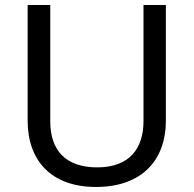

<svg xmlns="http://www.w3.org/2000/svg" viewBox="-20 -734 771 764"><path d="M640 -252V-714H551V-252C551 -144 496 -68 367 -68C242 -68 180 -135 180 -251V-714H90V-254C90 -95 184 10 362 10C551 10 640 -104 640 -252Z"/></svg>

Font: Noto Sans Lycian
Style: Regular
Weight: 400
Designer: Monotype Design Team
Foundry: Monotype Imaging Inc.
Version: Version 2.002